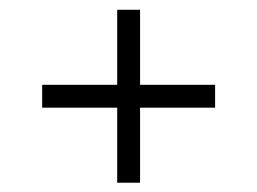

<svg xmlns="http://www.w3.org/2000/svg" viewBox="-20 -420 540 403"><path d="M226 -399.5H274V-242H431.5V-194H274V-36.5H226V-194H68.5V-242H226Z"/></svg>

Font: Newsreader Text Medium
Style: Regular
Weight: 500
Designer: Hugues Gentile
Foundry: Production Type
Version: Version 1.001